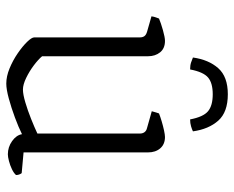

<svg xmlns="http://www.w3.org/2000/svg" viewBox="-87 -653 745 611"><g transform="rotate(90 285.5 -347.5)"><path d="M246 5Q223 5 197.5 -5.5Q172 -16 149.5 -31.5Q127 -47 113 -61.5Q99 -76 99 -84V-420Q99 -429 95 -434.5Q91 -440 81 -443L32 -457Q33 -465 35.5 -471.5Q38 -478 39 -481Q53 -487 76 -493.5Q99 -500 110 -500Q134 -500 146.5 -484.5Q159 -469 159 -446V-109Q169 -97 187.5 -83Q206 -69 227.5 -58.5Q249 -48 265 -48Q280 -48 305.5 -55.5Q331 -63 358.5 -74Q386 -85 405 -94V-420Q405 -429 400.5 -435Q396 -441 387 -443L334 -458Q336 -466 338 -472Q340 -478 341 -481Q351 -485 366 -489.5Q381 -494 395 -497Q409 -500 416 -500Q439 -500 452 -485Q465 -470 465 -446V-50L531 -44Q534 -40 535.5 -35.5Q537 -31 537 -26Q531 -19 518.5 -13Q506 -7 492.5 -3.5Q479 0 471 0Q448 0 429 -13.5Q410 -27 407 -45Q385 -34 354 -22.5Q323 -11 293.5 -3Q264 5 246 5ZM280 -700Q337 -700 364 -669.5Q391 -639 398 -589Q392 -586 382 -583Q372 -580 360 -580Q352 -622 334 -637Q316 -652 280 -652Q244 -652 226.5 -637Q209 -622 201 -580Q188 -580 179 -583Q170 -586 163 -589Q170 -639 197 -669.5Q224 -700 280 -700Z"/></g></svg>

Font: Texturina 12pt Thin
Style: Regular
Weight: 250
Designer: Guillermo Torres Carreño
Foundry: Omnibus-Type
Version: Version 1.002